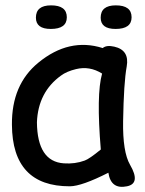

<svg xmlns="http://www.w3.org/2000/svg" viewBox="-20 -682 552 731"><path d="M420.9 -661.6Q481 -661.6 481 -616.2Q481 -571.8 419.9 -571.8Q363.3 -571.8 363.3 -614.7Q363.3 -661.6 420.9 -661.6ZM174.3 -661.6Q234.4 -661.6 234.4 -616.2Q234.4 -571.8 173.3 -571.8Q116.7 -571.8 116.7 -614.7Q116.7 -661.6 174.3 -661.6ZM246.1 27.3Q26.9 27.8 25.4 -207Q23.9 -359.9 126 -443.4Q243.2 -539.6 371.1 -499Q385.3 -511.2 415 -504.4Q473.6 -491.2 462.4 -428.7Q451.2 -367.7 448.7 -220.7Q446.8 -103.5 475.1 -54.7Q516.6 16.6 463.4 27.3Q402.3 40 392.6 -24.4Q291.5 26.9 246.1 27.3ZM302.7 -70.8Q320.3 -77.1 363.8 -112.8Q346.2 -322.8 368.7 -401.9Q321.3 -431.6 269.5 -418.9Q233.4 -410.2 211.9 -394Q125 -331.1 120.6 -216.3Q122.1 -66.9 223.1 -60.1Q265.6 -57.1 302.7 -70.8Z"/></svg>

Font: Comic Relief LRS
Style: Regular
Weight: 400
Designer: Jeff Davis
Foundry: Loudifier
Version: Version 1.0